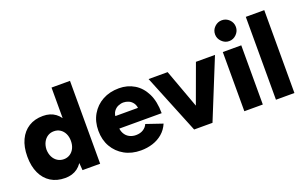

<svg xmlns="http://www.w3.org/2000/svg" viewBox="-87 -1126 2414 1524"><g transform="rotate(-20 1120.5 -364.0)"><path d="M400 0 393 -93V-700H549V0ZM251 12Q181 12 130.5 -19.5Q80 -51 52.5 -110Q25 -169 25 -250Q25 -332 52.5 -390.5Q80 -449 130.5 -480.5Q181 -512 251 -512Q313 -512 355.5 -480.5Q398 -449 419 -390.5Q440 -332 440 -250Q440 -169 419 -110Q398 -51 355.5 -19.5Q313 12 251 12ZM292 -132Q321 -132 344 -147Q367 -162 380 -188.5Q393 -215 393 -250Q393 -285 380 -311.5Q367 -338 344 -353Q321 -368 291 -368Q261 -368 238 -353Q215 -338 201.5 -311.5Q188 -285 187 -250Q188 -215 201.5 -188.5Q215 -162 238.5 -147Q262 -132 292 -132Z M891 12Q813 12 753 -21.5Q693 -55 659 -114Q625 -173 625 -250Q625 -328 659.5 -387Q694 -446 754 -479Q814 -512 893 -512Q964 -512 1021 -478Q1078 -444 1111.5 -377Q1145 -310 1145 -210H769L786 -229Q786 -195 800 -169Q814 -143 839 -129.5Q864 -116 895 -116Q932 -116 957.5 -132.5Q983 -149 993 -174L1131 -127Q1111 -80 1074.5 -49Q1038 -18 991 -3Q944 12 891 12ZM790 -294 774 -314H998L984 -294Q984 -331 969 -353Q954 -375 932 -384.5Q910 -394 888 -394Q866 -394 843.5 -384.5Q821 -375 805.5 -353Q790 -331 790 -294Z M1357 0 1540 -500H1701L1498 0ZM1343 0 1140 -500H1301L1484 0Z M1767 0V-500H1923V0ZM1845 -564Q1810 -564 1783.5 -590.5Q1757 -617 1757 -652Q1757 -689 1783.5 -714.5Q1810 -740 1845 -740Q1881 -740 1907 -714.5Q1933 -689 1933 -652Q1933 -617 1907 -590.5Q1881 -564 1845 -564Z M2034 0V-700H2190V0Z"/></g></svg>

Font: Figtree Light ExtraBold
Style: Regular
Weight: 800
Version: Version 2.001;gftools[0.9.30]